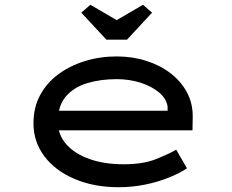

<svg xmlns="http://www.w3.org/2000/svg" viewBox="-20 -773 971 803"><path d="M477 10Q373 10 292 -24.5Q211 -59 165.5 -119.5Q120 -180 120 -257Q120 -323 147.5 -374.5Q175 -426 223.5 -462Q272 -498 335 -517.5Q398 -537 468 -537Q534 -537 592 -518.5Q650 -500 694 -466Q738 -432 762.5 -385.5Q787 -339 786 -282L785 -228H216L193 -310H696L681 -303V-327Q676 -361 644.5 -387Q613 -413 566.5 -427.5Q520 -442 468 -442Q400 -442 344 -425Q288 -408 255 -369Q222 -330 222 -264Q222 -210 257 -170Q292 -130 354 -108Q416 -86 497 -86Q578 -86 631 -107Q684 -128 717 -147L762 -69Q732 -49 686.5 -30.5Q641 -12 587 -1Q533 10 477 10ZM425 -607 320 -720 358 -753 483 -680H453L578 -753L616 -720L511 -607Z"/></svg>

Font: Lexend Zetta
Style: Regular
Weight: 400
Designer: Bonnie Shaver-Troup, Thomas Jockin
Foundry: Lexend
Version: Version 1.007